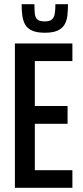

<svg xmlns="http://www.w3.org/2000/svg" viewBox="-20 -895 394 915"><path d="M51 0V-688H325V-604H146V-390H302V-305H146V-84H325V0ZM193 -739Q156 -739 133.5 -749Q111 -759 100.5 -777Q90 -795 86.5 -820Q83 -845 83 -875H144Q144 -848 146 -829.5Q148 -811 158.5 -802Q169 -793 193 -793Q217 -793 227.5 -802.5Q238 -812 241 -830Q244 -848 244 -875H304Q304 -845 301 -820Q298 -795 287 -777Q276 -759 254 -749Q232 -739 193 -739Z"/></svg>

Font: Saira ExtraCondensed SemiBold
Style: Regular
Weight: 600
Width: 2
Designer: Hector Gatti with collaboration of the Omnibus-Type team
Foundry: Omnibus-Type
Version: Version 1.101